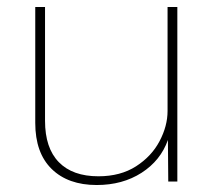

<svg xmlns="http://www.w3.org/2000/svg" viewBox="-20 -520 614 550"><path d="M488 -500V0H462L461 -119Q440 -60 385.5 -25Q331 10 257 10Q175 10 128 -36Q81 -82 81 -168V-500H109V-174Q109 -96 148.5 -55.5Q188 -15 262 -15Q325 -15 369.5 -43.5Q414 -72 437 -115.5Q460 -159 460 -202V-500Z"/></svg>

Font: Work Sans ExtraLight
Style: Regular
Weight: 280
Designer: Wei Huang
Foundry: Wei Huang
Version: Version 1.500